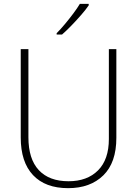

<svg xmlns="http://www.w3.org/2000/svg" viewBox="-20 -970 714 1000"><path d="M586 -714V-252Q586 -123 518 -56.5Q450 10 335 10Q216 10 152 -58Q88 -126 88 -254V-714H128V-255Q128 -142 182 -84Q236 -26 337 -26Q434 -26 490.5 -82.5Q547 -139 547 -246V-714ZM442 -950V-942Q427 -920 403.5 -893Q380 -866 353.5 -838.5Q327 -811 303 -790H275V-797Q295 -817 318 -844.5Q341 -872 362 -900Q383 -928 396 -950Z"/></svg>

Font: Noto Sans Disp ExtLt
Style: Regular
Weight: 200
Designer: Monotype Design Team
Foundry: Monotype Imaging Inc.
Version: Version 2.000;GOOG;noto-source:20170915:90ef993387c0